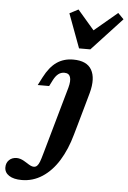

<svg xmlns="http://www.w3.org/2000/svg" viewBox="-182 -722 640 958"><g transform="rotate(5 138.5 -243.0)"><path d="M129.4 -358.6Q112.4 -358.6 99.4 -348.6Q86.3 -338.6 75.5 -318.1L59.2 -286H2L22.7 -326.3Q50 -379.3 85.2 -403.7Q120.3 -428 167.7 -428Q236.1 -428 260 -385.8Q283.9 -343.6 264.1 -269.7L246.9 -208.2H133.4L155.7 -286.7Q165 -320.9 158.7 -339.8Q152.4 -358.6 129.4 -358.6ZM217.4 -103.7 203.6 -55.4Q182.7 20 148 76Q113.3 131.9 66.2 162.5Q19.2 193.1 -36.8 193.1Q-77.1 193.1 -100.1 178.1Q-123.1 163 -123.1 137.1Q-123.1 114.5 -108.4 100.2Q-93.7 85.9 -70.2 85.9Q-61.3 85.9 -52.2 88.8Q-43.1 91.6 -34.6 96.4Q-26.1 101.2 -18.4 106.1Q-6.5 114.1 1.9 118Q10.3 121.9 17.7 121.9Q27.6 121.9 34.5 114.8Q41.4 107.8 46.7 94Q52.1 80.1 60.4 50L103.9 -103.7L133.4 -208.2H246.9ZM399.8 -650 247.9 -486.1H191.4L128.2 -656.4L171.9 -679.2L276.7 -557.4L221.1 -553.3L371 -679.2Z"/></g></svg>

Font: Playfair Micro SmCond SmLight
Style: Italic
Weight: 360
Width: 4
Italic angle: -15.6°
Designer: Claus Eggers Sørensen
Foundry: Claus Eggers Sørensen
Version: Version 2.203;Glyphs 3.3 (3326)